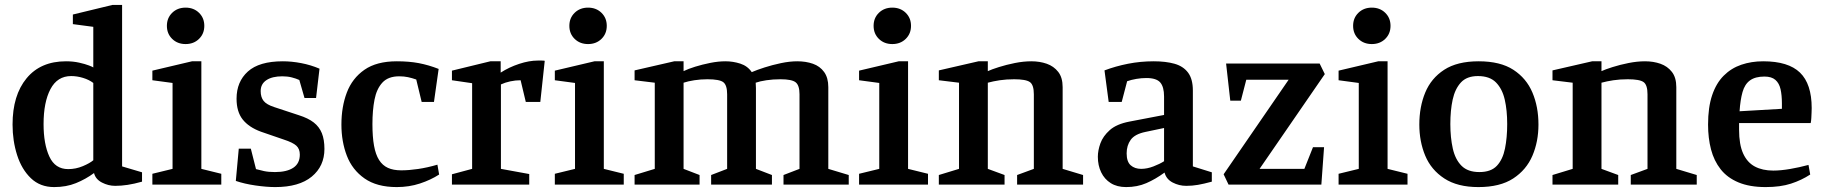

<svg xmlns="http://www.w3.org/2000/svg" viewBox="-20 -750 7407 780"><path d="M200 10Q143 10 105.5 -26Q68 -62 49.5 -120Q31 -178 31 -244Q31 -363 88 -432Q145 -501 248 -501Q277 -501 301.5 -495.5Q326 -490 341.5 -484Q357 -478 359 -476V-641L276 -652V-691L437 -730H476V-74L557 -50V-12Q525 -3 498.5 1Q472 5 448 5Q420 5 394 -8.5Q368 -22 362 -47Q328 -22 288.5 -6Q249 10 200 10ZM257 -63Q288 -63 316.5 -75Q345 -87 359 -99V-413Q342 -426 317.5 -433.5Q293 -441 269 -441Q213 -441 185 -388Q157 -335 157 -246Q157 -165 180.5 -114Q204 -63 257 -63Z M599 0V-44L681 -64V-413L599 -424V-463L760 -501H798V-64L879 -44V0ZM734 -571Q701 -571 679.5 -592Q658 -613 658 -645Q658 -677 679.5 -698Q701 -719 734 -719Q767 -719 788.5 -698Q810 -677 810 -645Q810 -613 788.5 -592Q767 -571 734 -571Z M1098 10Q1063 10 1018 3.5Q973 -3 938 -15L950 -146H999L1020 -63Q1034 -59 1052.5 -55Q1071 -51 1097 -51Q1145 -51 1171.5 -68.5Q1198 -86 1198 -122Q1198 -145 1184 -158Q1170 -171 1133 -183L1040 -215Q991 -233 966 -264.5Q941 -296 941 -349Q941 -418 987 -459.5Q1033 -501 1129 -501Q1165 -501 1204 -493.5Q1243 -486 1278 -471L1264 -352H1217L1196 -425Q1183 -431 1165.5 -435.5Q1148 -440 1127 -440Q1086 -440 1062.5 -424.5Q1039 -409 1039 -380Q1039 -355 1051 -340Q1063 -325 1094 -315L1194 -282Q1232 -270 1254.5 -252.5Q1277 -235 1287.5 -209Q1298 -183 1298 -145Q1298 -75 1246.5 -32.5Q1195 10 1098 10Z M1592 10Q1511 10 1461 -25Q1411 -60 1389 -117.5Q1367 -175 1367 -244Q1367 -316 1389 -374Q1411 -432 1460.5 -466.5Q1510 -501 1592 -501Q1642 -501 1681.5 -493.5Q1721 -486 1762 -470L1743 -336H1693L1671 -427Q1654 -433 1637.5 -436.5Q1621 -440 1602 -440Q1557 -440 1533.5 -414.5Q1510 -389 1501.5 -345.5Q1493 -302 1493 -246Q1493 -194 1499.5 -158Q1506 -122 1520 -100Q1534 -78 1556 -68Q1578 -58 1610 -58Q1641 -58 1678.5 -63.5Q1716 -69 1757 -81L1764 -41Q1730 -19 1686 -4.5Q1642 10 1592 10Z M1816 0V-42L1898 -64V-412L1816 -424V-463L1972 -501H2014V-455Q2048 -477 2089 -490.5Q2130 -504 2165 -504Q2172 -504 2180 -504Q2188 -504 2193 -503L2175 -336H2116L2095 -424Q2074 -424 2053 -419.5Q2032 -415 2015 -407V-64L2130 -43V0Z M2234 0V-44L2316 -64V-413L2234 -424V-463L2395 -501H2433V-64L2514 -44V0ZM2369 -571Q2336 -571 2314.5 -592Q2293 -613 2293 -645Q2293 -677 2314.5 -698Q2336 -719 2369 -719Q2402 -719 2423.5 -698Q2445 -677 2445 -645Q2445 -613 2423.5 -592Q2402 -571 2369 -571Z M2558 0V-39L2640 -64V-414L2558 -424V-464L2719 -501H2757V-461Q2775 -470 2804 -479Q2833 -488 2865.5 -494.5Q2898 -501 2927 -501Q2958 -501 2987.5 -491.5Q3017 -482 3034 -457Q3055 -466 3086 -476Q3117 -486 3152.5 -493.5Q3188 -501 3219 -501Q3254 -501 3282.5 -491Q3311 -481 3328 -457.5Q3345 -434 3345 -396V-64L3428 -39V0H3163V-39L3228 -64V-367Q3228 -403 3212.5 -415.5Q3197 -428 3151 -428Q3120 -428 3093.5 -424Q3067 -420 3050 -414Q3050 -409 3050.5 -403.5Q3051 -398 3051 -392V-64L3116 -39V0H2869V-39L2934 -64V-367Q2934 -404 2918.5 -416Q2903 -428 2854 -428Q2826 -428 2800.5 -424Q2775 -420 2757 -414V-64L2822 -39V0Z M3470 0V-44L3552 -64V-413L3470 -424V-463L3631 -501H3669V-64L3750 -44V0ZM3605 -571Q3572 -571 3550.5 -592Q3529 -613 3529 -645Q3529 -677 3550.5 -698Q3572 -719 3605 -719Q3638 -719 3659.5 -698Q3681 -677 3681 -645Q3681 -613 3659.5 -592Q3638 -571 3605 -571Z M3794 0V-39L3876 -64V-414L3794 -424V-464L3955 -501H3993V-461Q4008 -468 4038 -477.5Q4068 -487 4103 -494Q4138 -501 4170 -501Q4204 -501 4232.5 -491Q4261 -481 4279 -458Q4297 -435 4297 -396V-64L4380 -39V0H4112V-39L4180 -64V-367Q4180 -405 4164 -416.5Q4148 -428 4100 -428Q4068 -428 4041.5 -424Q4015 -420 3993 -414V-64L4061 -39V0Z M4555 10Q4518 10 4492.5 -6Q4467 -22 4453.5 -50Q4440 -78 4440 -113Q4440 -139 4450.5 -168Q4461 -197 4488.5 -221.5Q4516 -246 4568 -256L4709 -283V-358Q4709 -397 4693.5 -415Q4678 -433 4637 -433Q4617 -433 4596.5 -429.5Q4576 -426 4559 -420L4537 -336H4484L4467 -464Q4512 -481 4562.5 -491Q4613 -501 4667 -501Q4716 -501 4751.5 -491Q4787 -481 4806.5 -455Q4826 -429 4826 -382V-74L4903 -50V-12Q4870 -3 4846.5 1Q4823 5 4799 5Q4770 5 4744 -8.5Q4718 -22 4711 -49Q4674 -22 4637 -6Q4600 10 4555 10ZM4616 -64Q4640 -64 4666 -74Q4692 -84 4709 -95V-230L4633 -214Q4590 -205 4573.5 -182Q4557 -159 4557 -127Q4557 -93 4573.5 -78.5Q4590 -64 4616 -64Z M4971 0 4951 -42 5215 -426H5043L5021 -341H4978L4961 -492H5341L5362 -449L5097 -64H5279L5314 -152H5359L5348 0Z M5418 0V-44L5500 -64V-413L5418 -424V-463L5579 -501H5617V-64L5698 -44V0ZM5553 -571Q5520 -571 5498.5 -592Q5477 -613 5477 -645Q5477 -677 5498.5 -698Q5520 -719 5553 -719Q5586 -719 5607.5 -698Q5629 -677 5629 -645Q5629 -613 5607.5 -592Q5586 -571 5553 -571Z M5986 10Q5901 10 5847.5 -25Q5794 -60 5770 -117.5Q5746 -175 5746 -244Q5746 -316 5770 -374Q5794 -432 5847 -466.5Q5900 -501 5987 -501Q6075 -501 6128 -466.5Q6181 -432 6205.5 -374Q6230 -316 6230 -244Q6230 -175 6205.5 -117.5Q6181 -60 6127.5 -25Q6074 10 5986 10ZM5990 -51Q6037 -51 6061 -76.5Q6085 -102 6094 -146.5Q6103 -191 6103 -246Q6103 -302 6093 -345.5Q6083 -389 6057.5 -415Q6032 -441 5984 -441Q5939 -441 5915 -415Q5891 -389 5881.5 -345.5Q5872 -302 5872 -246Q5872 -191 5882 -146.5Q5892 -102 5917.5 -76.5Q5943 -51 5990 -51Z M6287 0V-39L6369 -64V-414L6287 -424V-464L6448 -501H6486V-461Q6501 -468 6531 -477.5Q6561 -487 6596 -494Q6631 -501 6663 -501Q6697 -501 6725.5 -491Q6754 -481 6772 -458Q6790 -435 6790 -396V-64L6873 -39V0H6605V-39L6673 -64V-367Q6673 -405 6657 -416.5Q6641 -428 6593 -428Q6561 -428 6534.5 -424Q6508 -420 6486 -414V-64L6554 -39V0Z M7153 10Q7088 10 7042.5 -9Q6997 -28 6970 -62.5Q6943 -97 6931 -143Q6919 -189 6919 -244Q6919 -314 6935.5 -363Q6952 -412 6982.5 -442.5Q7013 -473 7054 -487Q7095 -501 7143 -501Q7245 -501 7292.5 -455Q7340 -409 7340 -311Q7340 -304 7339.5 -293Q7339 -282 7338.5 -271Q7338 -260 7336 -250H7045V-223Q7045 -163 7061.5 -126.5Q7078 -90 7109 -73.5Q7140 -57 7184 -57Q7214 -57 7252 -63.5Q7290 -70 7327 -80L7334 -41Q7299 -18 7256 -4Q7213 10 7153 10ZM7047 -298 7219 -308V-330Q7219 -363 7213.5 -387.5Q7208 -412 7192.5 -425.5Q7177 -439 7148 -439Q7111 -439 7089.5 -423.5Q7068 -408 7059 -376Q7050 -344 7047 -298Z"/></svg>

Font: Manuale SemiBold
Style: Regular
Weight: 600
Version: Version 1.002